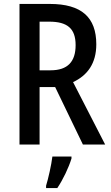

<svg xmlns="http://www.w3.org/2000/svg" viewBox="-20 -734 564 975"><path d="M233 -714H79V0H181V-292H260L401 0H514L351 -317C424 -351 469 -412 469 -509C469 -646 394 -714 233 -714ZM230 -624C321 -624 364 -590 364 -505C364 -421 324 -377 237 -377H181V-624ZM343 71V61H246C241 103 225 174 214 209V221H271C300 178 329 117 343 71Z"/></svg>

Font: Noto Sans Gujarati UI Condensed Medium
Style: Regular
Weight: 500
Width: 3
Designer: Jelle Bosma - Monotype Design Team, Universal Thirst
Foundry: Monotype Imaging Inc.
Version: Version 2.106